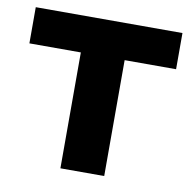

<svg xmlns="http://www.w3.org/2000/svg" viewBox="-66 -604 667 669"><g transform="rotate(10 267.5 -269.0)"><path d="M190 0V-446L225 -410H8V-538H527V-410H310L345 -446V0Z"/></g></svg>

Font: MOST Montserrat
Style: Bold
Weight: 700
Designer: Julieta Ulanovsky
Foundry: Julieta Ulanovsky
Version: Version 8.000;March 11, 2024;FontCreator 15.0.0.2926 64-bit